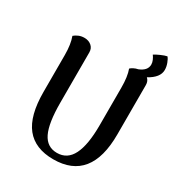

<svg xmlns="http://www.w3.org/2000/svg" viewBox="-201 -996 1072 1147"><g transform="rotate(30 335.0 -423.0)"><path d="M575 -690Q593 -674 593 -647V-306Q593 14 335 14Q209 14 146.5 -64Q84 -142 84 -306V-560Q84 -634 66 -682Q77 -692 95 -700Q113 -708 135 -708Q164 -708 183.5 -691.5Q203 -675 203 -647V-301Q203 -159 234.5 -94.5Q266 -30 335 -30Q406 -30 440 -98Q474 -166 474 -301V-560Q474 -637 457 -682Q464 -689 477.5 -696Q491 -703 507 -706Q560 -727 560 -769Q560 -783 553.5 -798Q547 -813 538 -825Q551 -834 577 -845.5Q603 -857 619 -860Q629 -849 637.5 -826Q646 -803 646 -781Q646 -729 575 -690Z"/></g></svg>

Font: Arima Madurai ExtraBold
Style: Regular
Weight: 800
Designer: Joana Correia and Natanael Gama
Foundry: NDISCOVER
Version: Version 1.019